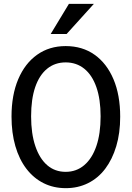

<svg xmlns="http://www.w3.org/2000/svg" viewBox="-20 -970 686 1000"><path d="M323 10Q259 10 207 -16Q155 -42 117.5 -91Q80 -140 60 -209Q40 -278 40 -363Q40 -475 75 -557.5Q110 -640 173.5 -685Q237 -730 322 -730Q409 -730 472.5 -685Q536 -640 571 -557.5Q606 -475 606 -362Q606 -277 585.5 -208.5Q565 -140 528 -91Q491 -42 438.5 -16Q386 10 323 10ZM322 -75Q378 -75 419 -110Q460 -145 482 -209.5Q504 -274 504 -364Q504 -453 482 -516Q460 -579 419 -612Q378 -645 322 -645Q266 -645 225.5 -612Q185 -579 163.5 -516.5Q142 -454 142 -364Q142 -274 164 -209Q186 -144 226 -109.5Q266 -75 322 -75ZM327 -793H244L339 -950H469Z"/></svg>

Font: Instrument Sans SemiCondensed Medium
Style: Regular
Weight: 500
Width: 4
Designer: Rodrigo Fuenzalida
Foundry: fragTYPE
Version: Version 1.000;gftools[0.9.28]